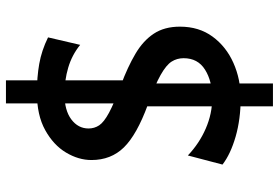

<svg xmlns="http://www.w3.org/2000/svg" viewBox="-165 -656 929 639"><g transform="rotate(-90 299.5 -336.5)"><path d="M494.6 -641.1 469.7 -534.2Q436 -561.5 393.8 -574Q351.6 -586.4 305.7 -586.4Q252 -586.4 221.7 -563.7Q191.4 -541 191.4 -506.3Q191.4 -486.8 201.9 -470.9Q212.4 -455.1 243.7 -438.2Q274.9 -421.4 336.4 -398.4Q396.5 -376 439.9 -350.3Q483.4 -324.7 506.8 -289.3Q530.3 -253.9 530.3 -202.1Q530.3 -138.7 497.1 -93.5Q463.9 -48.3 409.7 -24.2Q355.5 0 292.5 0Q222.7 0 164.3 -16.8Q106 -33.7 71.3 -60.5L101.6 -175.8Q141.6 -137.7 191.2 -116.2Q240.7 -94.7 292.5 -94.7Q349.1 -94.7 387.2 -118.7Q425.3 -142.6 425.3 -189.9Q425.3 -211.9 414.1 -229.7Q402.8 -247.6 369.6 -266.4Q336.4 -285.2 270 -309.1Q170.4 -345.7 128.4 -388.7Q86.4 -431.6 86.4 -496.6Q86.4 -539.6 111.3 -581.3Q136.2 -623 186 -650.6Q235.8 -678.2 310.5 -678.2Q362.3 -678.2 406.5 -670.4Q450.7 -662.6 494.6 -641.1ZM274.9 -781.2H351.6V-365.2L341.3 -329.1V107.4H265.1V-353.5L274.9 -386.2Z"/></g></svg>

Font: Kanchenjunga
Style: Bold
Weight: 700
Designer: Becca Hirsbrunner Spalinger
Foundry: SIL International
Version: Version 2.001